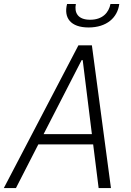

<svg xmlns="http://www.w3.org/2000/svg" viewBox="-32 -962 672 982"><path d="M535.5 0 438 -730H369L-12.5 0H49.5L164 -223.5H444.5L472.5 0ZM356 -941.5H311C293 -871.5 328.5 -821.5 421 -821.5C513.5 -821.5 569 -871.5 578 -941.5H533C524.5 -898 493 -861 429 -861C365 -861 347.5 -898 356 -941.5ZM191 -276 385.5 -654.5H391L438 -276Z"/></svg>

Font: Monaspace Neon ExtraLight
Style: Italic
Weight: 200
Italic angle: -11°
Designer: Riley Cran & the Lettermatic Team
Foundry: Lettermatic
Version: Version 1.200 (Monaspace Neon)